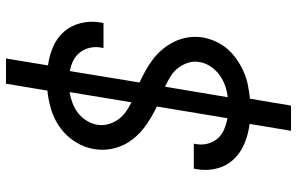

<svg xmlns="http://www.w3.org/2000/svg" viewBox="-195 -688 990 640"><g transform="rotate(-90 300.0 -368.0)"><path d="M184 107 207 -31Q174 -35 143 -47.5Q112 -60 89.5 -83.5Q67 -107 58.5 -140Q50 -173 56 -208L58 -217H141L140 -211Q136 -191 141 -171.5Q146 -152 158 -138Q170 -124 188.5 -116Q207 -108 226 -105L265 -340Q234 -355 206 -374Q178 -393 157 -419Q136 -445 126.5 -479Q117 -513 123 -549Q128 -581 146.5 -611Q165 -641 193 -661.5Q221 -682 253.5 -692Q286 -702 318 -705L341 -843H425L402 -703Q434 -699 464 -686Q494 -673 514.5 -649.5Q535 -626 543 -593.5Q551 -561 545 -527L543 -518H460L461 -524Q465 -543 461 -562Q457 -581 446 -595.5Q435 -610 418.5 -618.5Q402 -627 383 -630L345 -398Q366 -388 386 -377Q406 -366 424.5 -351.5Q443 -337 457.5 -319Q472 -301 482 -280Q492 -259 495.5 -235Q499 -211 495 -186Q491 -164 481 -142.5Q471 -121 455.5 -103.5Q440 -86 420 -72.5Q400 -59 379 -50Q358 -41 335.5 -36.5Q313 -32 291 -30L268 107ZM279 -425 313 -631Q295 -628 277 -621.5Q259 -615 243 -602.5Q227 -590 217 -573Q207 -556 204 -538Q201 -519 206.5 -500.5Q212 -482 222.5 -468Q233 -454 247.5 -443.5Q262 -433 279 -425ZM296 -104Q315 -106 334 -112.5Q353 -119 369.5 -131Q386 -143 398 -160.5Q410 -178 413 -197Q417 -218 410.5 -237Q404 -256 392.5 -270.5Q381 -285 364.5 -295Q348 -305 331 -313Z"/></g></svg>

Font: Iosevka Aile Oblique
Style: Regular
Weight: 400
Italic angle: -9°
Designer: Belleve Invis
Foundry: Belleve Invis
Version: Version 31.1.0; ttfautohint (v1.8.4)